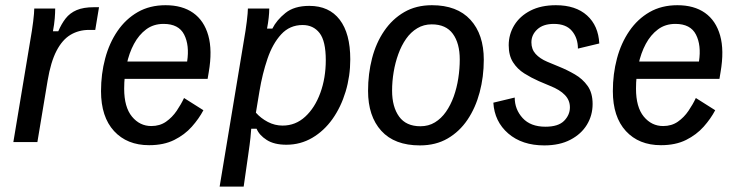

<svg xmlns="http://www.w3.org/2000/svg" viewBox="-20 -532 2757 719"><path d="M30 0 93.3 -380Q100 -417.5 104.2 -451.2Q108.3 -485 108.3 -500H186.7Q186.7 -484.2 185 -462.9Q183.3 -441.7 178.3 -415H198.3Q210 -442.5 225.8 -462.9Q241.7 -483.3 267.1 -494.2Q292.5 -505 331.7 -505H350.8L336.7 -420H313.3Q275 -420 244.2 -401.7Q213.3 -383.3 191.7 -341.7Q170 -300 158.3 -230L120 0Z M538.3 11.7Q455.8 11.7 407.1 -41.2Q358.3 -94.2 358.3 -190.8Q358.3 -255 373.8 -312.9Q389.2 -370.8 420 -415.8Q450.8 -460.8 495.8 -486.7Q540.8 -512.5 600 -512.5Q662.5 -512.5 703.3 -483.8Q744.2 -455 760 -399.2Q775.8 -343.3 761.7 -261.7L757.5 -236.7H430L440 -301.7H680.8Q690 -362.5 669.6 -402.5Q649.2 -442.5 592.5 -442.5Q555 -442.5 527.5 -422.1Q500 -401.7 481.7 -367.5Q463.3 -333.3 454.2 -290Q445 -246.7 445 -200Q445 -130.8 474.2 -95.4Q503.3 -60 546.7 -60Q578.3 -60 601.7 -76.2Q625 -92.5 641.7 -117.1Q658.3 -141.7 669.2 -165L741.7 -119.2Q725 -87.5 698.3 -57.5Q671.7 -27.5 632.5 -7.9Q593.3 11.7 538.3 11.7Z M802.5 166.7 893.3 -380Q900 -417.5 904.2 -451.7Q908.3 -485.8 908.3 -500H988.3Q988.3 -484.2 986.2 -465.4Q984.2 -446.7 980 -425H1000Q1015.8 -456.7 1048.8 -483.3Q1081.7 -510 1138.3 -510Q1212.5 -510 1252.1 -458.3Q1291.7 -406.7 1291.7 -310Q1291.7 -246.7 1274.2 -188.8Q1256.7 -130.8 1225 -86.2Q1193.3 -41.7 1149.2 -15.8Q1105 10 1052.5 10Q1006.7 10 978.8 -7.9Q950.8 -25.8 940.8 -50H920.8Q920 -37.5 917.9 -16.2Q915.8 5 909.2 50L892.5 166.7ZM1038.3 -61.7Q1086.7 -61.7 1122.9 -95Q1159.2 -128.3 1179.6 -184.2Q1200 -240 1200 -306.7Q1200 -378.3 1176.7 -408.3Q1153.3 -438.3 1113.3 -438.3Q1065 -438.3 1032.9 -403.3Q1000.8 -368.3 981.7 -312.1Q962.5 -255.8 951.7 -190.8L938.3 -110Q956.7 -89.2 982.9 -75.4Q1009.2 -61.7 1038.3 -61.7Z M1552.5 12.5Q1457.5 12.5 1407.9 -42.1Q1358.3 -96.7 1358.3 -191.7Q1358.3 -255.8 1373.3 -313.8Q1388.3 -371.7 1418.8 -416.2Q1449.2 -460.8 1493.8 -486.7Q1538.3 -512.5 1597.5 -512.5Q1691.7 -512.5 1741.7 -457.9Q1791.7 -403.3 1791.7 -308.3Q1791.7 -244.2 1776.2 -186.2Q1760.8 -128.3 1730.8 -83.8Q1700.8 -39.2 1656.2 -13.3Q1611.7 12.5 1552.5 12.5ZM1554.2 -59.2Q1585 -59.2 1608.8 -73.8Q1632.5 -88.3 1650 -113.3Q1667.5 -138.3 1679.2 -170.8Q1690.8 -203.3 1696.2 -238.8Q1701.7 -274.2 1701.7 -309.2Q1701.7 -370 1675.8 -405.4Q1650 -440.8 1596.7 -440.8Q1566.7 -440.8 1542.5 -426.2Q1518.3 -411.7 1500.8 -386.7Q1483.3 -361.7 1471.7 -329.6Q1460 -297.5 1454.2 -262.5Q1448.3 -227.5 1448.3 -192.5Q1448.3 -131.7 1474.6 -95.4Q1500.8 -59.2 1554.2 -59.2Z M2018.3 12.5Q1935 12.5 1883.3 -32.1Q1831.7 -76.7 1827.5 -147.5L1907.5 -166.7Q1907.5 -122.5 1937.1 -90Q1966.7 -57.5 2022.5 -57.5Q2070.8 -57.5 2092.5 -79.6Q2114.2 -101.7 2114.2 -130Q2114.2 -156.7 2095.4 -176.2Q2076.7 -195.8 2040.8 -210L1997.5 -228.3Q1969.2 -240.8 1943.3 -257.1Q1917.5 -273.3 1901.2 -298.8Q1885 -324.2 1885 -362.5Q1885 -403.3 1905.8 -437.5Q1926.7 -471.7 1966.2 -492.1Q2005.8 -512.5 2061.7 -512.5Q2135.8 -512.5 2178.3 -474.2Q2220.8 -435.8 2224.2 -369.2L2144.2 -350Q2144.2 -389.2 2122.1 -415.8Q2100 -442.5 2054.2 -442.5Q2014.2 -442.5 1992.1 -422.1Q1970 -401.7 1970 -373.3Q1970 -347.5 1985.8 -330Q2001.7 -312.5 2029.2 -300.8L2073.3 -282.5Q2104.2 -270 2132.9 -253.3Q2161.7 -236.7 2180.4 -210.4Q2199.2 -184.2 2199.2 -142.5Q2199.2 -100 2177.9 -65Q2156.7 -30 2116.2 -8.8Q2075.8 12.5 2018.3 12.5Z M2455 11.7Q2372.5 11.7 2323.8 -41.2Q2275 -94.2 2275 -190.8Q2275 -255 2290.4 -312.9Q2305.8 -370.8 2336.7 -415.8Q2367.5 -460.8 2412.5 -486.7Q2457.5 -512.5 2516.7 -512.5Q2579.2 -512.5 2620 -483.8Q2660.8 -455 2676.7 -399.2Q2692.5 -343.3 2678.3 -261.7L2674.2 -236.7H2346.7L2356.7 -301.7H2597.5Q2606.7 -362.5 2586.2 -402.5Q2565.8 -442.5 2509.2 -442.5Q2471.7 -442.5 2444.2 -422.1Q2416.7 -401.7 2398.3 -367.5Q2380 -333.3 2370.8 -290Q2361.7 -246.7 2361.7 -200Q2361.7 -130.8 2390.8 -95.4Q2420 -60 2463.3 -60Q2495 -60 2518.3 -76.2Q2541.7 -92.5 2558.3 -117.1Q2575 -141.7 2585.8 -165L2658.3 -119.2Q2641.7 -87.5 2615 -57.5Q2588.3 -27.5 2549.2 -7.9Q2510 11.7 2455 11.7Z"/></svg>

Font: Familjen Grotesk
Style: Italic
Weight: 400
Italic angle: -9.46201°
Designer: Anders Wikstroem, Jonas Baeckman, Matilda Gysing, Kristian Moeller
Foundry: Familjen STHLM AB
Version: Version 2.000